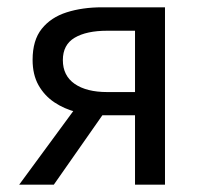

<svg xmlns="http://www.w3.org/2000/svg" viewBox="-20 -506 555 526"><path d="M349.9 0V-190.2H259.5Q223.9 -190.2 190 -198.9Q156.1 -207.5 129 -225.6Q101.8 -243.8 85.5 -272.6Q69.3 -301.5 69.3 -342Q69.3 -395.8 94.4 -427.1Q119.5 -458.5 162.6 -472.2Q205.7 -486 260.1 -486H432V0ZM273.8 -253.8H349.9V-421.8H273.8Q216.9 -421.8 184.5 -402.6Q152.2 -383.4 152.2 -341.4Q152.2 -298.8 184.5 -276.3Q216.9 -253.8 273.8 -253.8ZM32.5 0 202.4 -231.2 271.3 -205.7 127.4 0Z"/></svg>

Font: Source Sans 3
Style: Regular
Weight: 200
Designer: Paul D. Hunt
Foundry: Adobe
Version: Version 3.046;hotconv 1.0.118;makeotfexe 2.5.65603